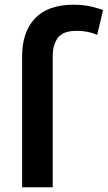

<svg xmlns="http://www.w3.org/2000/svg" viewBox="-20 -796 458 816"><path d="M74 0V-558Q74 -660 129 -718Q184 -776 293 -776Q335 -776 368.5 -768Q402 -760 418 -753L393 -648Q354 -665 306 -665Q248 -665 226 -635.5Q204 -606 204 -556V0Z"/></svg>

Font: Ubuntu Sans
Style: Bold
Weight: 700
Designer: Dalton Maag Ltd
Foundry: Dalton Maag Ltd
Version: Version 1.006; ttfautohint (v1.8.4.7-5d5b)